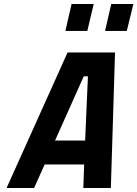

<svg xmlns="http://www.w3.org/2000/svg" viewBox="-20 -943 689 963"><path d="M308 -788 339 -923H450L418 -788ZM507 -788 538 -923H649L616 -788ZM13 0 319 -680H557L536 0H398L402 -118H204L151 0ZM400 -560 256 -238H407L421 -560Z"/></svg>

Font: Titillium Web
Style: Bold Italic
Weight: 700
Italic angle: -13°
Version: Version 1.001;PS 57.000;hotconv 1.0.70;makeotf.lib2.5.55311